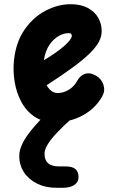

<svg xmlns="http://www.w3.org/2000/svg" viewBox="-20 -571 583 912"><path d="M240.5 10Q184 10 144.5 -16.5Q105 -43 81.5 -86.8Q58 -130.5 49.5 -182.8Q41 -235 46.5 -286Q56 -372 97.2 -431Q138.5 -490 197 -520.5Q255.5 -551 316 -551Q363.5 -551 396.2 -533.8Q429 -516.5 446 -487.5Q463 -458.5 463 -422.5Q463 -398 450 -373Q437 -348 407.2 -318.5Q377.5 -289 327 -251.8Q276.5 -214.5 201.5 -166Q207.5 -155.5 215 -147.2Q222.5 -139 232.2 -134Q242 -129 253.5 -129Q281 -129 306.5 -144.5Q332 -160 345.5 -185Q359.5 -211.5 383 -220Q406.5 -228.5 437 -211Q462 -196.5 471.2 -168.5Q480.5 -140.5 466.5 -115Q434.5 -56.5 373.5 -23.2Q312.5 10 240.5 10ZM188.5 -285Q220.5 -304 245 -321.5Q269.5 -339 286.5 -354Q303.5 -369 312.2 -381Q321 -393 321 -400.5Q321 -406 318.2 -409.8Q315.5 -413.5 305.5 -413.5Q283 -413.5 258.5 -399.8Q234 -386 215 -358.2Q196 -330.5 189 -288ZM247.5 321Q196.5 321 156.8 301.5Q117 282 94.2 247.8Q71.5 213.5 71.5 169.5Q71.5 143 86 112.2Q100.5 81.5 131.5 43.8Q162.5 6 211.5 -41.5Q226 -55.5 242 -61.8Q258 -68 279 -68Q300 -68 317.5 -56.8Q335 -45.5 335 -32Q335 -21.5 323.5 -11Q276 32 247 63.2Q218 94.5 204.8 117.8Q191.5 141 191.5 159.5Q191.5 190 208.8 204.8Q226 219.5 262 219.5H291.5Q323.5 219.5 338.2 232Q353 244.5 353 271Q353 294 333 307.5Q313 321 279 321Z"/></svg>

Font: Edu SA Hand
Style: Regular
Weight: 400
Designer: Tina and Corey Anderson, Eben Sorkin, Mirko Velimirovic
Foundry: Google for Education
Version: Version 2.000